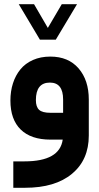

<svg xmlns="http://www.w3.org/2000/svg" viewBox="-20 -661 470 909"><path d="M167.5 -475.6 73.2 -633.8 68.8 -641.1H77.6H138.2H141.1L142.6 -638.7L206.5 -528.8L271 -638.7L272.5 -641.1H275.4H335.9H344.7L340.3 -633.8L245.6 -475.6L244.1 -473.1H241.2H171.9H168.9ZM400.4 -189.5V-19.5Q400.4 95.7 320.8 161.9Q241.2 228 98.6 228H62.5H43V208.5V122.6V103H62.5H95.7Q262.7 103 276.9 0H218.8Q127 0 78.1 -47.6Q29.3 -95.2 29.3 -185.1Q29.3 -229 41.3 -266.4Q53.2 -303.7 76.4 -332.3Q99.6 -360.8 136 -377Q172.4 -393.1 218.3 -393.1Q303.7 -393.1 352.1 -337.2Q400.4 -281.2 400.4 -189.5ZM149.9 -187Q149.9 -154.8 165.3 -140.9Q180.7 -127 218.3 -127H278.8V-189.9Q278.8 -270 216.3 -270Q149.9 -270 149.9 -187Z"/></svg>

Font: Shabnam FD
Style: Bold
Weight: 700
Foundry: DejaVu fonts team - Redesigned by Saber Rastikerdar - Based on Vazir font
Version: Version 5.00;October 20, 2019;FontCreator 12.0.0.2547 64-bit